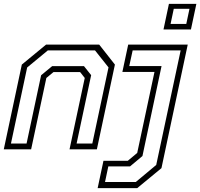

<svg xmlns="http://www.w3.org/2000/svg" viewBox="-22 -770 1033 990"><path d="M-2.5 0 90.5 -437 215.5 -540H489.5L570.5 -437L477.5 0H336.5L415 -368L391 -398.5H254L217 -368L138.5 0ZM34.5 -30H115L190 -382L247 -429H411L448 -382.5L373 -30H454L537.5 -422.5L468 -510H224.5L118 -422ZM481.5 200 511.5 59H637L685.5 18.5L774.5 -399H609L639 -540H946L810.5 97L685.5 200ZM519.5 168.5H678L783.5 80.5L909.5 -510H662L644.5 -429.5H811L712.5 34.5L648.5 88H536.5ZM821 -618 849 -750H990.5L962.5 -618ZM857.5 -646.5H938.5L955 -724.5H874Z"/></svg>

Font: Tourney Thin Light
Style: Italic
Weight: 300
Italic angle: -12°
Version: Version 1.015